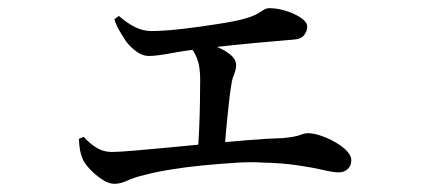

<svg xmlns="http://www.w3.org/2000/svg" viewBox="-20 -487 1040 470"><path d="M260 -37Q246 -37 229.5 -48Q213 -59 199.5 -73.5Q186 -88 182 -99Q178 -108 176 -119Q174 -130 173 -147L185 -152Q199 -136 216 -125.5Q233 -115 254 -115Q269 -115 305 -118Q341 -121 388.5 -125.5Q436 -130 487.5 -135Q539 -140 587.5 -144Q636 -148 673 -149Q703 -152 714.5 -156.5Q726 -161 734 -161Q747 -161 765 -155Q783 -149 800.5 -139Q818 -129 829 -117.5Q840 -106 840 -95Q840 -82 831.5 -73.5Q823 -65 809 -65Q796 -65 770.5 -71Q745 -77 707.5 -82.5Q670 -88 623 -89Q594 -91 555.5 -88.5Q517 -86 476 -82Q435 -78 398 -72Q361 -66 335 -59Q309 -53 292 -45Q275 -37 260 -37ZM464 -112Q466 -138 467.5 -171.5Q469 -205 469.5 -238Q470 -271 470 -292Q470 -324 462.5 -343.5Q455 -363 439 -380L449 -392Q466 -389 485 -382.5Q504 -376 520.5 -368Q537 -360 547.5 -350Q558 -340 558 -328Q558 -317 553 -305Q548 -293 546 -278Q543 -260 540 -232Q537 -204 534 -173.5Q531 -143 530 -114ZM344 -350Q329 -350 314.5 -360.5Q300 -371 289 -385Q281 -397 272.5 -411.5Q264 -426 260 -440L271 -448Q289 -432 309 -421.5Q329 -411 351 -411Q379 -411 424 -416Q469 -421 518 -429Q557 -435 579.5 -441.5Q602 -448 612 -454.5Q622 -461 627.5 -464Q633 -467 640 -467Q658 -467 679.5 -460.5Q701 -454 716.5 -443.5Q732 -433 732 -422Q732 -411 724.5 -401Q717 -391 698 -390Q686 -389 663.5 -387Q641 -385 612 -382.5Q583 -380 550 -376.5Q517 -373 483 -369Q432 -363 397.5 -356.5Q363 -350 344 -350Z"/></svg>

Font: Noto Serif SC ExtraLight Medium
Style: Regular
Weight: 500
Version: Version 2.002-H1;hotconv 1.1.0;makeotfexe 2.6.0